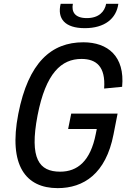

<svg xmlns="http://www.w3.org/2000/svg" viewBox="-20 -960 660 992"><path d="M348 -373 332 -293.5H480L475 -268.5C447.5 -127 380 -73 291 -73C182.5 -73 131 -139 174 -363.5C216.5 -583 297.5 -655.5 401 -655.5C477 -655.5 526.5 -616.5 518 -502.5L611 -511.5C626 -669.5 536.5 -741.5 410.5 -741.5C246 -741.5 126.5 -638 74.5 -371.5C22.5 -104.5 113.5 12 278 12C412 12 527 -62 566.5 -265.5L587.5 -373ZM356.5 -940.5H293.5C274.5 -863.5 315.5 -814.5 418 -814.5C520.5 -814.5 581 -863.5 591.5 -940.5H528.5C520.5 -899 490 -866.5 428.5 -866.5C366.5 -866.5 348.5 -899 356.5 -940.5Z"/></svg>

Font: Monaspace Neon
Style: Italic
Weight: 400
Italic angle: -11°
Designer: Riley Cran & the Lettermatic Team
Foundry: Lettermatic
Version: Version 1.200 (Monaspace Neon)